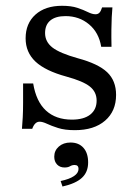

<svg xmlns="http://www.w3.org/2000/svg" viewBox="-20 -447 493 676"><path d="M243.5 11.3Q208.1 11.3 184.3 3.6Q160.5 -4 145.2 -11.3Q129.8 -18.5 119.4 -18.5Q102.4 -18.5 93.5 6.5H57.3Q58.9 -12.1 60.1 -34.3Q61.3 -56.5 61.3 -85.5Q61.3 -114.5 61.3 -153.2H96.8Q107.3 -89.5 141.9 -57.7Q176.6 -25.8 233.1 -25.8Q275 -25.8 297.6 -43.5Q320.2 -61.3 320.2 -92.7Q320.2 -123.4 296.4 -142.3Q272.6 -161.3 213.7 -177.4Q139.5 -197.6 104.8 -230.2Q70.2 -262.9 70.2 -312.1Q70.2 -364.5 104.8 -395.6Q139.5 -426.6 198.4 -426.6Q230.6 -426.6 252.4 -419.4Q274.2 -412.1 289.5 -404.4Q304.8 -396.8 316.1 -396.8Q325 -396.8 330.2 -402.4Q335.5 -408.1 339.5 -421H375.8Q374.2 -404.8 373.4 -386.3Q372.6 -367.7 372.2 -343.1Q371.8 -318.5 372.6 -282.3H336.3Q328.2 -332.3 293.5 -361.3Q258.9 -390.3 210.5 -390.3Q175.8 -390.3 157.3 -375Q138.7 -359.7 138.7 -330.6Q138.7 -300 164.5 -279.8Q190.3 -259.7 254 -241.9Q325.8 -222.6 357.3 -192.7Q388.7 -162.9 388.7 -112.9Q388.7 -55.6 350 -22.2Q311.3 11.3 243.5 11.3ZM200 209.7 193.5 190.3Q224.2 183.9 240.3 173Q256.5 162.1 256.5 147.6Q256.5 133.9 242.7 133.9Q233.9 133.9 226.6 138.3Q219.4 142.7 207.3 142.7Q191.1 142.7 181 132.3Q171 121.8 171 104.8Q171 83.1 187.1 69Q203.2 54.8 228.2 54.8Q257.3 54.8 273.8 73.4Q290.3 91.9 290.3 125Q290.3 158.9 268.5 179Q246.8 199.2 200 209.7Z"/></svg>

Font: Playfair 9pt
Style: Regular
Weight: 400
Designer: Claus Eggers Sørensen
Foundry: Claus Eggers Sørensen
Version: Version 2.203